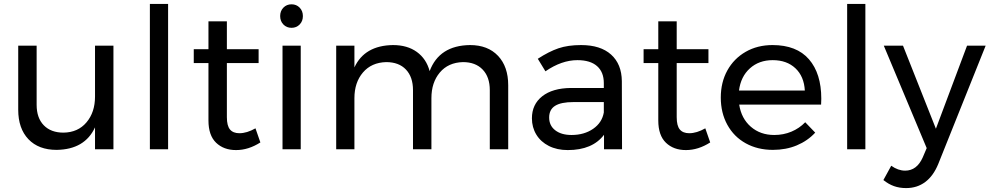

<svg xmlns="http://www.w3.org/2000/svg" viewBox="-20 -762 5051 980"><path d="M559 -529V0H465V-112Q413 1 269 3Q177 3 125 -51.5Q73 -106 73 -202V-529H167V-227Q167 -160 203.5 -122.5Q240 -85 304 -85Q378 -86 421.5 -137.5Q465 -189 465 -269V-529Z M745 -742H838V0H745Z M1309 -35Q1248 4 1185 4Q1122 4 1083 -33.5Q1044 -71 1044 -147V-440H969V-511H1044V-653H1138V-511H1300V-440H1138V-164Q1138 -120 1154 -101Q1170 -82 1202 -82Q1240 -82 1284 -107Z M1422 -529H1515V0H1422ZM1526 -680Q1526 -654 1509.5 -637Q1493 -620 1468 -620Q1443 -620 1426.5 -637Q1410 -654 1410 -680Q1410 -706 1426.5 -723Q1443 -740 1468 -740Q1493 -740 1509.5 -723Q1526 -706 1526 -680Z M2574 -327V0H2480V-302Q2480 -369 2443.5 -407Q2407 -445 2343 -445Q2268 -443 2225 -392Q2182 -341 2182 -261V0H2088V-302Q2088 -369 2052 -407Q2016 -445 1951 -445Q1876 -443 1832.5 -392Q1789 -341 1789 -261V0H1696V-529H1789V-418Q1841 -530 1986 -532Q2059 -532 2107.5 -497Q2156 -462 2173 -399Q2222 -530 2379 -532Q2470 -532 2522 -477Q2574 -422 2574 -327Z M3063 0V-74Q3004 4 2878 4Q2823 4 2781.5 -17Q2740 -38 2717.5 -75Q2695 -112 2695 -158Q2695 -229 2747.5 -270.5Q2800 -312 2894 -313H3062V-338Q3062 -394 3027.5 -424.5Q2993 -455 2927 -455Q2847 -455 2764 -398L2725 -462Q2782 -499 2830.5 -515.5Q2879 -532 2946 -532Q3045 -532 3099 -483.5Q3153 -435 3154 -348L3155 0ZM3062 -188V-241H2907Q2844 -241 2813.5 -222Q2783 -203 2783 -162Q2783 -121 2814 -97Q2845 -73 2897 -73Q2962 -73 3007.5 -104.5Q3053 -136 3062 -188Z M3605 -35Q3544 4 3481 4Q3418 4 3379 -33.5Q3340 -71 3340 -147V-440H3265V-511H3340V-653H3434V-511H3596V-440H3434V-164Q3434 -120 3450 -101Q3466 -82 3498 -82Q3536 -82 3580 -107Z M4172 -258Q4172 -238 4171 -228H3753Q3764 -157 3812.5 -115Q3861 -73 3932 -73Q3979 -73 4019.5 -90Q4060 -107 4090 -138L4141 -85Q4102 -43 4047 -20Q3992 3 3925 3Q3847 3 3786.5 -30.5Q3726 -64 3692.5 -125Q3659 -186 3659 -264Q3659 -342 3692.5 -402.5Q3726 -463 3786 -497.5Q3846 -532 3923 -532Q4046 -532 4109 -459.5Q4172 -387 4172 -258ZM4088 -300Q4084 -372 4040 -413.5Q3996 -455 3924 -455Q3854 -455 3807.5 -413Q3761 -371 3752 -300Z M4304 -742H4397V0H4304Z M4605 198Q4571 198 4543 188Q4515 178 4489 157L4529 84Q4564 109 4600 109Q4660 109 4690 41L4710 -6L4491 -529H4589L4757 -105L4916 -529H5011L4769 75Q4744 136 4702.5 167Q4661 198 4605 198Z"/></svg>

Font: Gontserrat
Style: Regular
Weight: 400
Designer: Julieta Ulanovsky
Foundry: Julieta Ulanovsky
Version: Version 6.001